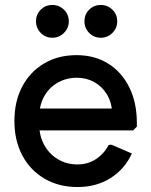

<svg xmlns="http://www.w3.org/2000/svg" viewBox="-20 -739 609 773"><path d="M292 14Q217 14 159.5 -19.5Q102 -53 70 -113Q38 -173 38 -252Q38 -331 69.5 -390.5Q101 -450 157.5 -483.5Q214 -517 288 -517Q361 -517 415.5 -483Q470 -449 500.5 -387.5Q531 -326 531 -244V-229L516 -214H89V-302H483L432 -282Q430 -327 410.5 -359Q391 -391 359.5 -408.5Q328 -426 289 -426Q247 -426 212 -406Q177 -386 157.5 -350.5Q138 -315 138 -268V-238Q138 -192 158 -155.5Q178 -119 213 -98Q248 -77 292 -77Q334 -77 366.5 -98.5Q399 -120 418 -156H430L511 -121Q482 -58 425 -22Q368 14 292 14ZM386 -587Q358 -587 339 -606.5Q320 -626 320 -653Q320 -681 339 -700Q358 -719 386 -719Q413 -719 432.5 -700Q452 -681 452 -653Q452 -626 432.5 -606.5Q413 -587 386 -587ZM191 -587Q163 -587 144 -606.5Q125 -626 125 -653Q125 -681 144 -700Q163 -719 191 -719Q218 -719 237.5 -700Q257 -681 257 -653Q257 -626 237.5 -606.5Q218 -587 191 -587Z"/></svg>

Font: Fustat SemiBold
Style: Regular
Weight: 600
Designer: Mohamed Gaber, Khaled Hosny, Laura Garcia Mut
Foundry: Kief Type Foundry, Alif Type Foundry, Hard Type Foundry
Version: Version 1.007